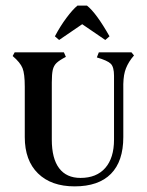

<svg xmlns="http://www.w3.org/2000/svg" viewBox="-20 -653 521 682"><path d="M245 9Q162 9 115 -37Q68 -83 68 -166V-345Q68 -391 60 -411Q52 -431 25 -454L32 -467H207L214 -451Q191 -439 181 -429.5Q171 -420 167.5 -405Q164 -390 164 -360V-157Q164 -90 190 -55.5Q216 -21 266 -21Q323 -21 354 -56.5Q385 -92 385 -157V-384Q385 -415 373.5 -426.5Q362 -438 324 -449L331 -467H447L456 -456L447 -445Q430 -422 423.5 -398.5Q417 -375 418 -336V-166Q418 -80 374 -35.5Q330 9 245 9ZM354 -511 272 -567 190 -511 175 -524Q194 -560 216 -589.5Q238 -619 255 -633H289Q322 -607 369 -524Z"/></svg>

Font: Katibeh
Style: Regular
Weight: 400
Designer: Arabic design by Kourosh Beigpour, Latin design by Eduardo Tunni, engineering by Lasse Fister
Version: Version 1.0010g